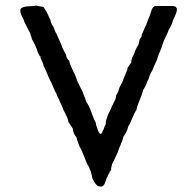

<svg xmlns="http://www.w3.org/2000/svg" viewBox="-20 -676 706 701"><path d="M623 -649 626 -644Q627 -632 612 -603Q606 -582 596 -567Q593 -557 580 -531Q577 -525 573 -512Q569 -499 566 -493Q560 -481 552 -455Q550 -452 536 -419Q535 -416 531.5 -410.5Q528 -405 527 -402Q526 -399 524 -392.5Q522 -386 520 -383Q511 -359 503 -348Q500 -334 490 -311Q480 -288 478 -274Q471 -265 462.5 -243.5Q454 -222 448 -214Q447 -206 441 -194Q440 -191 430 -176Q428 -164 420 -146.5Q412 -129 410 -120Q393 -83 389 -77Q389 -74 387 -67.5Q385 -61 386 -55Q381 -51 376.5 -40Q372 -29 369 -25Q368 -22 365.5 -14Q363 -6 360 -1.5Q357 3 352 5Q341 6 335 1.5Q329 -3 324 -12.5Q319 -22 317 -25Q317 -30 314.5 -38.5Q312 -47 311 -52Q309 -55 306 -63Q303 -71 300 -74Q296 -82 286.5 -106.5Q277 -131 270 -142Q269 -146 264.5 -157Q260 -168 259 -175Q247 -188 246 -206Q234 -226 230 -230Q229 -238 226 -245.5Q223 -253 218 -262.5Q213 -272 211 -276L210 -278Q210 -279 210 -280L197 -309Q196 -313 191.5 -320.5Q187 -328 186 -334Q181 -341 174 -359Q167 -377 162 -384Q144 -428 139 -435Q139 -442 129 -462Q128 -463 128 -465.5Q128 -468 128 -470L125 -471L118 -485Q112 -507 96 -534Q96 -538 93.5 -544Q91 -550 91 -553Q89 -557 81 -572Q73 -587 69 -596Q68 -602 60 -617Q52 -632 55 -643Q61 -652 84.5 -653Q108 -654 112 -656Q116 -654 125 -653Q134 -652 137 -651Q140 -651 145 -640Q150 -635 155.5 -621.5Q161 -608 164 -604Q165 -592 175 -578Q182 -558 186 -553Q189 -546 197 -528.5Q205 -511 208 -501Q210 -498 214 -489.5Q218 -481 221 -477Q222 -463 233 -454Q234 -444 240.5 -431Q247 -418 248 -414Q252 -409 256.5 -396Q261 -383 263 -378L281 -342Q294 -310 295 -304Q304 -293 314 -265Q324 -237 330 -227Q330 -219 336 -205Q341 -189 347 -187Q352 -188 354 -195Q356 -202 358 -203Q363 -219 366 -222Q366 -235 371 -247Q372 -254 379 -266.5Q386 -279 388 -287Q390 -291 394 -298.5Q398 -306 401 -313Q404 -320 404 -328Q411 -338 413 -347Q414 -348 414.5 -350Q415 -352 415 -353Q416 -357 420.5 -364.5Q425 -372 427 -377Q428 -379 429.5 -384Q431 -389 432 -391Q437 -401 440 -410L443 -417Q446 -424 446 -429Q448 -431 452 -437.5Q456 -444 459 -447Q459 -449 459.5 -452.5Q460 -456 460.5 -458.5Q461 -461 462 -463Q463 -467 467.5 -475Q472 -483 473 -490Q481 -506 486 -514Q486 -517 488 -523.5Q490 -530 490 -534Q498 -540 498 -551Q501 -556 506 -568.5Q511 -581 514 -586Q516 -593 521 -605Q526 -617 528 -622Q529 -625 531.5 -633.5Q534 -642 537 -646.5Q540 -651 545 -654H605Q622 -654 623 -649Z"/></svg>

Font: FuturaRenner
Style: Regular
Weight: 400
Designer: BSozoo
Foundry: BSozoo
Version: Version 1.001;PS 001.001;hotconv 1.0.70;makeotf.lib2.5.58329